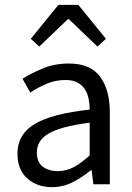

<svg xmlns="http://www.w3.org/2000/svg" viewBox="-20 -760 544 792"><path d="M194 12Q133 12 92.5 -24Q52 -60 52 -126Q52 -206 123 -248.5Q194 -291 350 -308Q350 -331 345.5 -353Q341 -375 330 -392Q319 -409 299.5 -419.5Q280 -430 250 -430Q208 -430 171 -414Q134 -398 105 -378L73 -435Q107 -457 156 -477.5Q205 -498 264 -498Q353 -498 393 -443.5Q433 -389 433 -298V0H365L358 -58H355Q320 -29 280 -8.5Q240 12 194 12ZM218 -54Q253 -54 284 -70.5Q315 -87 350 -119V-254Q289 -246 247.5 -235Q206 -224 180.5 -209Q155 -194 143.5 -174.5Q132 -155 132 -132Q132 -90 157 -72Q182 -54 218 -54ZM107 -600 221 -740H303L417 -600L382 -568L264 -681H260L142 -568Z"/></svg>

Font: Pinyin1712
Style: Regular
Weight: 400
Version: Version 1